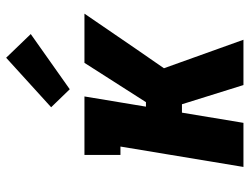

<svg xmlns="http://www.w3.org/2000/svg" viewBox="-116 -716 831 640"><g transform="rotate(-90 300.0 -395.5)"><path d="M64 0 132 -410H104V-530H299L265 -325H280L411 -530H575L458 -359L393 -265L488 0H337L273 -205H245L211 0ZM323 -579 263 -641 428 -791 507 -709Z"/></g></svg>

Font: Iosevka Curly Slab HvEx
Style: Italic
Weight: 900
Width: 7
Italic angle: -9°
Monospace: yes
Designer: Belleve Invis
Foundry: Belleve Invis
Version: Version 11.1.0; ttfautohint (v1.8.3)